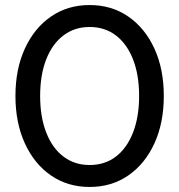

<svg xmlns="http://www.w3.org/2000/svg" viewBox="-20 -731 711 762"><path d="M335.7 11Q248.5 11 182.3 -34.7Q116.1 -80.4 78.7 -161.9Q41.3 -243.4 41.3 -350Q41.3 -456.9 78.7 -538.2Q116.1 -619.6 182.3 -665.3Q248.5 -711 335.7 -711Q423 -711 489.2 -665.3Q555.4 -619.6 592.8 -538.2Q630.1 -456.9 630.1 -350Q630.1 -243.4 592.8 -161.9Q555.4 -80.4 489.2 -34.7Q423 11 335.7 11ZM335.7 -76.1Q396 -76.1 440 -109.6Q483.9 -143.2 508 -205.2Q532.1 -267.2 532.1 -350Q532.1 -433.8 508 -495.3Q483.9 -556.8 440 -590.4Q396 -623.9 335.7 -623.9Q276.1 -623.9 231.8 -590.4Q187.5 -556.8 163.4 -495.3Q139.3 -433.8 139.3 -350Q139.3 -267.2 163.4 -205.2Q187.5 -143.2 231.8 -109.6Q276.1 -76.1 335.7 -76.1Z"/></svg>

Font: Red Hat Display VF
Style: Regular
Weight: 300
Designer: Pentagram, MCKL
Foundry: Pentagram, MCKL
Version: Version 1.023